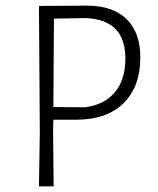

<svg xmlns="http://www.w3.org/2000/svg" viewBox="-20 -660 560 680"><path d="M288 -640Q379 -640 428 -592.5Q477 -545 477 -457Q477 -353 417.5 -294.5Q358 -236 251 -236H169L168 -197L170 0H118L121 -194L118 -639ZM282 -596 171 -594 169 -281 281 -280Q350 -289 387 -333.5Q424 -378 424 -453Q424 -591 282 -596Z"/></svg>

Font: Alegreya Sans SC Light
Style: Regular
Weight: 300
Designer: Juan Pablo del Peral
Foundry: Huerta Tipografica
Version: Version 2.007